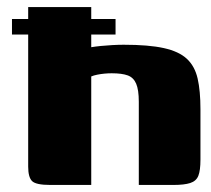

<svg xmlns="http://www.w3.org/2000/svg" viewBox="-20 -525 599 545"><path d="M123 0Q82 0 71 -11Q60 -22 60 -52V-505H239V-391Q251 -393 266 -394.5Q281 -396 298.5 -397Q316 -398 331 -398Q402 -398 445 -388.5Q488 -379 510.5 -358Q533 -337 541 -302Q549 -267 549 -215V-72Q549 -41 543 -26Q537 -11 520 -5.5Q503 0 472 0H374V-236Q374 -270 366.5 -287.5Q359 -305 342.5 -311Q326 -317 297 -317Q287 -317 276.5 -316Q266 -315 256 -313Q246 -311 239 -308V0ZM14 -471H308V-427H14Z"/></svg>

Font: Genos ExtraBold
Style: Regular
Weight: 800
Designer: Robert E. Leuschke
Foundry: Robert E. Leuschke
Version: Version 1.010